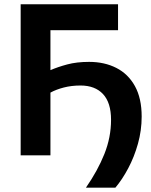

<svg xmlns="http://www.w3.org/2000/svg" viewBox="-20 -733 714 906"><path d="M385.5 152.5Q441 72.5 472.5 -6.2Q504 -85 504 -167.5Q504 -248.5 466.2 -289Q428.5 -329.5 360 -329.5Q317.5 -329.5 281.5 -320.2Q245.5 -311 218 -296V0H77.5V-713H537V-590.5H218V-402Q252.5 -417 297.2 -429Q342 -441 400.5 -441Q473 -441 529 -412.5Q585 -384 616.8 -326.5Q648.5 -269 648.5 -183Q648.5 -117.5 631 -55Q613.5 7.5 585.2 60.8Q557 114 524.5 152.5Z"/></svg>

Font: Heraclito SemiBold
Style: Regular
Weight: 600
Designer: Kostas Bartsokas (font) & Cristiano Sobral (main changes)
Foundry: Kostas Bartsokas (font) & Cristiano Sobral (main changes)
Version: Version 1.00;July 8, 2020;FontCreator 13.0.0.2655 64-bit